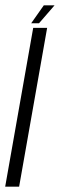

<svg xmlns="http://www.w3.org/2000/svg" viewBox="-46 -703 226 723"><path d="M-26.5 0H26L131.5 -598H79ZM71.5 -615.5H101L159.5 -683H119Z"/></svg>

Font: Anybody ExtraCondensed Light
Style: Italic
Weight: 300
Width: 2
Italic angle: -10°
Version: Version 1.113;gftools[0.9.25]